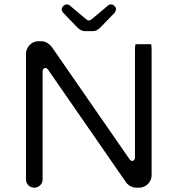

<svg xmlns="http://www.w3.org/2000/svg" viewBox="-20 -872 824 891"><path d="M608.9 -667Q606.4 -660.6 606.4 -641.6V-141.6Q606.4 -133.8 601.1 -128.4Q597.7 -125 594 -125Q590.3 -125 588.4 -126.5Q584.5 -128.4 580.6 -133.8L220.2 -654.3Q198.7 -680.7 170.9 -680.7H158.2Q134.8 -680.7 117.7 -663.1Q100.6 -645.5 100.6 -622.1V-39.1Q100.6 -23.4 111.8 -12.2Q123.5 -1 138.7 -1Q154.8 -1 167 -12.7Q177.7 -23.9 177.7 -39.1V-540Q177.7 -545.9 180.7 -550.8L183.1 -553.2Q186.5 -556.6 190.2 -556.6Q193.8 -556.6 196 -555.2Q198.2 -553.7 199.7 -552.2Q202.1 -549.8 203.6 -547.9L565.9 -24.4Q573.7 -14.2 586.4 -7.6Q599.1 -1 613.3 -1H625Q648.9 -1 667 -18.6Q683.6 -35.6 683.6 -58.6V-641.6Q683.6 -660.6 681.2 -667ZM374 -727.5H411.1Q429.7 -727.5 446.3 -745.1L512.2 -813Q518.1 -823.7 518.6 -829.1Q518.6 -836.9 511.2 -844.2Q503.9 -851.6 495.4 -851.6Q486.8 -851.6 481 -846.2L404.8 -782.2Q395.5 -776.4 393.1 -776.4Q388.7 -776.4 380.9 -781.7L304.2 -846.2Q298.3 -851.6 290 -851.6Q281.2 -851.6 273.9 -844.2Q266.6 -836.9 266.6 -828.9Q266.6 -820.8 272.9 -813Q339.8 -743.7 340.3 -743.2Q356.4 -727.5 374 -727.5Z"/></svg>

Font: YuPearl-Light
Style: Light
Weight: 300
Designer: Max Yao
Foundry: Max-Everyday
Version: Version 1.011; ttfautohint (v1.8.3)